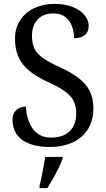

<svg xmlns="http://www.w3.org/2000/svg" viewBox="-20 -744 544 985"><path d="M235 10Q187 10 151 0Q115 -10 91 -28.5Q67 -47 55.5 -73Q44 -99 44 -129Q44 -150 52.5 -165Q61 -180 76.5 -188.5Q92 -197 113 -197Q115 -154 129.5 -117.5Q144 -81 172 -59.5Q200 -38 242 -38Q303 -38 337 -70.5Q371 -103 371 -163Q371 -202 356.5 -228.5Q342 -255 310 -277.5Q278 -300 224 -324Q168 -350 131 -380Q94 -410 75.5 -450Q57 -490 57 -545Q57 -600 83.5 -640.5Q110 -681 156 -702.5Q202 -724 260 -724Q316 -724 355 -707.5Q394 -691 414.5 -665.5Q435 -640 435 -612Q435 -580 415 -564Q395 -548 360 -548Q360 -580 349.5 -609Q339 -638 316 -656.5Q293 -675 254 -675Q201 -675 172.5 -643.5Q144 -612 144 -560Q144 -521 157 -494Q170 -467 201.5 -445.5Q233 -424 287 -399Q343 -374 381 -345.5Q419 -317 439 -279.5Q459 -242 459 -190Q459 -126 431.5 -81.5Q404 -37 353 -13.5Q302 10 235 10ZM183 208Q189 186 194 161Q199 136 203.5 110.5Q208 85 212 61H301V71Q293 92 280 119Q267 146 251.5 173Q236 200 223 221H183Z"/></svg>

Font: Noto Serif SemiCondensed
Style: Regular
Weight: 400
Width: 4
Designer: Monotype Design Team
Foundry: Monotype Imaging Inc.
Version: Version 2.013